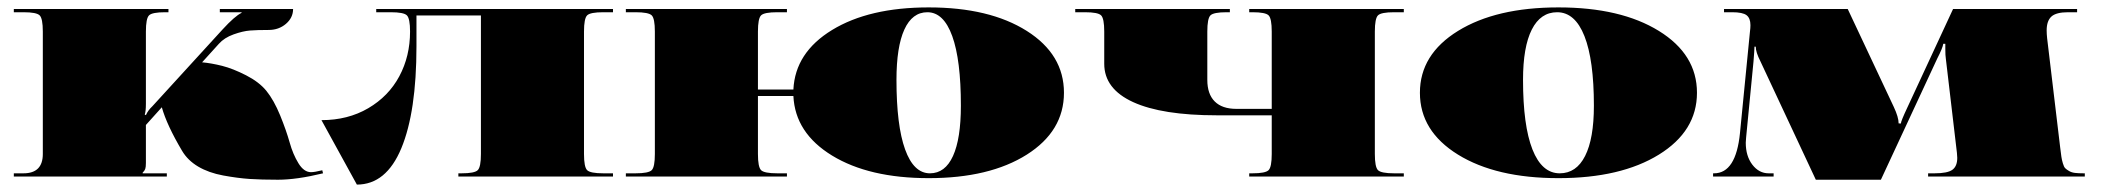

<svg xmlns="http://www.w3.org/2000/svg" viewBox="-20 -479 5703 521"><path d="M375.9 -139.9V-36.7Q375.9 -25.3 374.1 -20.5Q372.4 -15.7 367.1 -10.5V-8.7H432.7V0H17.5V-8.7H43.7Q96.2 -8.7 96.2 -61.2V-393.4Q96.2 -428.8 87.6 -437.3Q79.1 -445.8 43.7 -445.8H17.5V-454.5H437.1V-445.8H428.3Q392.9 -445.8 384.4 -437.3Q375.9 -428.8 375.9 -393.4V-197.6Q375.9 -176.6 372.8 -168.3L375.9 -166.5Q381.6 -179.6 393.4 -190.6L583.5 -398.6Q617.6 -435.8 635.5 -444.1V-445.8H576.5V-454.5H775.3Q775.3 -430.9 755.9 -414.3Q736.5 -397.7 708.9 -397.7Q678.3 -397.7 658.7 -396.2Q639 -394.7 613.9 -385.7Q588.7 -376.7 573.9 -360.1L528.4 -309.9Q553.3 -307.7 582.8 -300.3Q612.3 -292.8 647.7 -274.7Q683.1 -256.6 702.8 -232.5Q723.3 -207.2 740.2 -165.9Q757 -124.6 766 -92.4Q774.9 -60.3 789.8 -36.1Q804.6 -11.8 823.9 -11.8Q833.5 -11.8 854.5 -17L856.6 -8.7Q785 8.7 734.3 8.7Q689.2 8.7 657.1 6.6Q625 4.4 585.7 -2.8Q546.3 -10.1 517.9 -26.9Q489.5 -43.7 474.2 -69.5Q432.7 -139.4 419.1 -187.9Z M1643.4 -454.5V-445.8H1617.1Q1581.7 -445.8 1573.2 -437.3Q1564.7 -428.8 1564.7 -393.4V-61.2Q1564.7 -25.8 1573.2 -17.3Q1581.7 -8.7 1617.1 -8.7H1643.4V0H1223.8V-8.7H1232.5Q1267.9 -8.7 1276.4 -17.3Q1285 -25.8 1285 -61.2V-437.1H1110.1V-353.6Q1110.1 -175.7 1069.1 -76.9Q1028 21.9 948.4 21.9L852.3 -153Q924 -153 979.2 -185.3Q1034.5 -217.7 1063.6 -272.1Q1092.7 -326.5 1092.7 -393.4Q1092.7 -428.8 1084.1 -437.3Q1075.6 -445.8 1040.2 -445.8H1000.9V-454.5Z M1678.3 0V-8.7H1704.5Q1739.9 -8.7 1748.5 -17.3Q1757 -25.8 1757 -61.2V-393.4Q1757 -428.8 1748.5 -437.3Q1739.9 -445.8 1704.5 -445.8H1678.3V-454.5H2115.4V-445.8H2089.2Q2053.8 -445.8 2045.2 -437.3Q2036.7 -428.8 2036.7 -393.4V-236H2132.9Q2137.7 -336.5 2238 -397.7Q2338.3 -458.9 2500 -458.9Q2665.2 -458.9 2766.2 -395.1Q2867.1 -331.3 2867.1 -227.3Q2867.1 -123.3 2766.2 -59.4Q2665.2 4.4 2500 4.4Q2338.3 4.4 2238 -56.8Q2137.7 -118 2132.9 -218.5H2036.7V-61.2Q2036.7 -25.8 2045.2 -17.3Q2053.8 -8.7 2089.2 -8.7H2115.4V0ZM2496.5 -445.8Q2455.4 -445.8 2434 -398.8Q2412.6 -351.8 2412.6 -262.2Q2412.6 -138.5 2436 -73.6Q2459.4 -8.7 2503.5 -8.7Q2544.6 -8.7 2566 -55.7Q2587.4 -102.7 2587.4 -192.3Q2587.4 -316 2564 -380.9Q2540.6 -445.8 2496.5 -445.8Z M2897.7 -454.5H3317.3V-445.8H3308.6Q3273.2 -445.8 3264.6 -437.3Q3256.1 -428.8 3256.1 -393.4V-262.2Q3256.1 -223.8 3276.2 -203.7Q3296.3 -183.6 3334.8 -183.6H3430.9V-393.4Q3430.9 -428.8 3422.4 -437.3Q3413.9 -445.8 3378.5 -445.8H3369.8V-454.5H3789.3V-445.8H3763.1Q3727.7 -445.8 3719.2 -437.3Q3710.7 -428.8 3710.7 -393.4V-61.2Q3710.7 -25.8 3719.2 -17.3Q3727.7 -8.7 3763.1 -8.7H3789.3V0H3369.8V-8.7H3378.5Q3413.9 -8.7 3422.4 -17.3Q3430.9 -25.8 3430.9 -61.2V-166.1H3282.3Q3133.3 -166.1 3054.9 -201.9Q2976.4 -237.8 2976.4 -305.9V-393.4Q2976.4 -428.8 2967.9 -437.3Q2959.4 -445.8 2924 -445.8H2897.7Z M3936.4 -59.4Q3833 -123.3 3833 -227.3Q3833 -331.3 3936.4 -395.1Q4039.8 -458.9 4208.9 -458.9Q4378.1 -458.9 4481.4 -395.1Q4584.8 -331.3 4584.8 -227.3Q4584.8 -123.3 4481.4 -59.4Q4378.1 4.4 4208.9 4.4Q4039.8 4.4 3936.4 -59.4ZM4205.4 -445.8Q4160.4 -445.8 4136.6 -398.8Q4112.8 -351.8 4112.8 -262.2Q4112.8 -138.5 4138.3 -73.6Q4163.9 -8.7 4212.4 -8.7Q4257.4 -8.7 4281.2 -55.7Q4305.1 -102.7 4305.1 -192.3Q4305.1 -316 4279.5 -380.9Q4253.9 -445.8 4205.4 -445.8Z M4658.2 -454.5H4993.9L5118.9 -188.8Q5132 -160.8 5132 -144.2L5138.1 -143.8Q5138.1 -149.9 5155.6 -187.1L5279.7 -454.5H5616.3V-445.8H5591.8Q5559.4 -445.8 5546.5 -434Q5533.7 -422.2 5533.7 -396.4Q5533.7 -386.8 5535 -375L5570.4 -78.7Q5572.6 -62.1 5573.6 -54Q5574.7 -45.9 5577.6 -36.1Q5580.4 -26.2 5584.1 -22.5Q5587.8 -18.8 5594.6 -14.9Q5601.4 -10.9 5610.6 -9.8Q5619.8 -8.7 5633.7 -8.7H5637.2V0H5212V-8.7H5229.5Q5264.9 -8.7 5278 -18.4Q5291.1 -28 5291.1 -50.7Q5291.1 -54.6 5290.2 -64.2L5260.1 -319.9Q5258.7 -327.8 5258.7 -346.6V-360.1H5253.1Q5251.7 -349.2 5236.9 -320.4L5083.9 8.7H4907.3L4757 -312.5Q4744.3 -337.4 4744.3 -352.3H4740.8Q4740.8 -343.5 4738.2 -312.1L4718.1 -105.3Q4717.2 -95.7 4717.2 -91.8Q4717.2 -55.5 4735.1 -32.1Q4753.1 -8.7 4779.3 -8.7H4792.8V0H4628.5V-8.7H4631.1Q4690.6 -8.7 4701.5 -118L4728.6 -393.4Q4729.9 -403 4729.9 -410.8Q4729.9 -429.6 4719.4 -437.7Q4708.9 -445.8 4680.1 -445.8H4658.2Z"/></svg>

Font: FoglihtenBlackPcs
Style: BlackPcs
Weight: 900
Version: Version 0.75